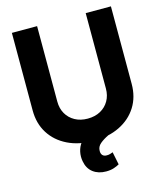

<svg xmlns="http://www.w3.org/2000/svg" viewBox="-133 -827 963 1129"><g transform="rotate(-15 348.5 -262.5)"><path d="M496.3 -727.5H649.8V-255.5Q649.8 -175.8 612.1 -116Q574.4 -56.2 506.5 -22.9Q438.7 10.4 348.2 10.4Q257.8 10.4 190 -22.9Q122.2 -56.2 84.5 -116Q46.9 -175.8 46.9 -255.5V-727.5H200.4V-268.2Q200.4 -226.4 218.8 -194.1Q237.3 -161.8 270.6 -143.4Q303.8 -125 348.2 -125Q393 -125 426.2 -143.4Q459.4 -161.8 477.8 -194.1Q496.3 -226.4 496.3 -268.2ZM372.3 203.1Q325.1 203.1 293.3 178.9Q261.5 154.7 253.5 109.4Q247.9 80.4 254.2 51Q260.4 21.7 279.1 -2.8Q297.8 -27.3 329.1 -41.2L441 -0.4Q407.8 15.4 386.8 33.3Q365.7 51.2 366 77Q365.7 94 374.6 103.4Q383.4 112.7 400.2 112.5Q412.3 112.7 421.4 109.5Q430.5 106.2 437.5 103.9L453.3 181.6Q440.1 189.5 419.8 196.3Q399.4 203.1 372.3 203.1Z"/></g></svg>

Font: Inter Tight
Style: Regular
Weight: 400
Designer: Rasmus Andersson
Foundry: rsms
Version: Version 3.002